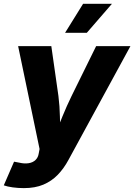

<svg xmlns="http://www.w3.org/2000/svg" viewBox="-41 -786 709 1014"><path d="M-21 192.9 33.2 67.9 59.6 72.8Q87.9 79.6 110.4 75.9Q132.8 72.3 146.7 58.8Q160.6 45.4 163.6 23.9L168 1L54.7 -542.5H230L267.6 -278.8Q274.4 -224.6 275.4 -170.2Q276.4 -115.7 279.3 -54.2H243.2Q266.1 -115.7 288.6 -170.7Q311 -225.6 336.9 -278.8L466.8 -542.5H647.9L320.3 59.1Q296.4 103.5 264.2 137Q231.9 170.4 188.2 189Q144.5 207.5 85 207.5Q54.7 207.5 26.4 203.6Q-2 199.7 -21 192.9ZM302.7 -612.8 397.9 -766.1H550.3L417.5 -612.8Z"/></svg>

Font: Inter 16pt ExtraBold
Style: Italic
Weight: 800
Italic angle: -9.3988°
Version: Version 4.001;git-66647c0bb